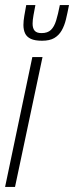

<svg xmlns="http://www.w3.org/2000/svg" viewBox="-21 -734 291 754"><path d="M-1 0 106 -510H146L38 0ZM144 -574Q116 -574 100 -581.5Q84 -589 77.5 -603Q71 -617 71 -636Q71 -652 74.5 -672Q78 -692 82 -714H118Q114 -693 110.5 -674Q107 -655 107 -641Q107 -623 115 -613.5Q123 -604 142 -604Q166 -604 179 -616.5Q192 -629 199.5 -653.5Q207 -678 214 -714H250Q244 -683 238 -658Q232 -633 221 -614Q210 -595 192 -584.5Q174 -574 144 -574Z"/></svg>

Font: Saira UltraCondensed ExtraLight
Style: Italic
Weight: 250
Width: 1
Italic angle: -12°
Designer: Hector Gatti with collaboration of the Omnibus-Type team
Foundry: Omnibus-Type
Version: Version 1.101